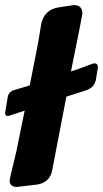

<svg xmlns="http://www.w3.org/2000/svg" viewBox="-77 -742 405 755"><path d="M-10 -7Q-39 -7 -39 -32Q-39 -41 -13 -145L20 -307Q18 -307 17 -306Q-38 -288 -40.5 -287Q-43 -286 -47 -286Q-57 -286 -57 -298L-47 -358Q-44 -380 -24 -387L36 -405Q37 -406 40 -406L72 -569L86 -652Q99 -702 148 -712Q209 -722 214 -722Q246 -722 247 -690Q247 -682 202 -461L229 -470Q289 -493 294 -493Q308 -493 308 -477L301 -434Q297 -399 262 -387L184 -362L128 -71Q118 -23 67 -16Z"/></svg>

Font: Bangerz
Style: Bold
Weight: 700
Designer: vernon adams
Foundry: Vernon Adams
Version: Version 2.10;February 7, 2025;FontCreator 13.0.0.2683 64-bit